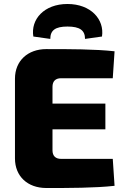

<svg xmlns="http://www.w3.org/2000/svg" viewBox="-20 -939 627 962"><path d="M232 -744C232 -787 257 -806 318 -806C380 -806 406 -787 406 -744L491 -756C504 -842 435 -919 318 -919C201 -919 133 -842 147 -756ZM286 -143C258 -143 243 -158 243 -186V-291H508V-420H243V-504C243 -532 258 -547 286 -547H545L554 -682C456 -693 326 -693 212 -693C119 -693 55 -634 55 -545V-145C55 -56 118 3 212 3C326 3 456 3 554 -8L545 -143Z"/></svg>

Font: Exo 2 Extra Bold
Style: Regular
Weight: 800
Designer: Natanael Gama
Version: Version 1.001;PS 001.001;hotconv 1.0.88;makeotf.lib2.5.64775